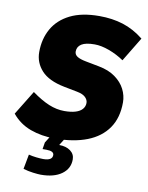

<svg xmlns="http://www.w3.org/2000/svg" viewBox="-96 -747 795 1029"><g transform="rotate(10 301.5 -232.0)"><path d="M238 10Q166 10 105.5 -12Q45 -34 4 -84L85 -216Q136 -179 178.5 -161.5Q221 -144 263 -144Q299 -144 323.5 -151.5Q348 -159 360.5 -173.5Q373 -188 373 -207Q373 -224 358.5 -238Q344 -252 312 -258L240 -272Q154 -289 115 -332Q76 -375 76 -432Q76 -504 107.5 -559.5Q139 -615 202 -646.5Q265 -678 361 -678Q431 -678 490 -659.5Q549 -641 603 -598L523 -466Q485 -492 441.5 -508Q398 -524 362 -524Q313 -524 290.5 -509.5Q268 -495 268 -469Q268 -452 283.5 -442Q299 -432 331 -426L404 -412Q458 -402 494 -376Q530 -350 547.5 -315.5Q565 -281 565 -244Q565 -160 526 -103.5Q487 -47 414 -18.5Q341 10 238 10ZM198 214Q184 214 156 210.5Q128 207 102 199L117 119Q136 124 159 126.5Q182 129 196 129Q221 129 233.5 121.5Q246 114 246 99Q246 77 205 77H184L190 40L222 -11H300L268 40Q306 40 329.5 57.5Q353 75 353 104Q353 154 311.5 184Q270 214 198 214Z"/></g></svg>

Font: Gantari Black
Style: Italic
Weight: 900
Italic angle: -10°
Version: Version 1.000